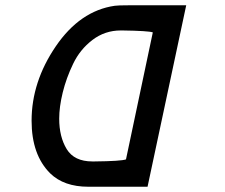

<svg xmlns="http://www.w3.org/2000/svg" viewBox="-20 -710 857 730"><path d="M100.1 -251Q100.1 -398.9 192.1 -533.9Q284.2 -668.9 416 -688Q428.2 -689.9 470.2 -689.9H688L541 0H315.9Q223.1 0 170.9 -50.8Q100.1 -121.1 100.1 -251ZM205.1 -258.8Q205.1 -189.9 233.6 -143.1Q262.2 -96.2 331.1 -96.2H339.8Q439.9 -97.2 459 -104L561 -586.9Q543.9 -592.8 444.8 -594.2H439Q378.9 -594.2 331.5 -558.1Q284.2 -522 258.1 -467.5Q231.9 -413.1 218.5 -358.4Q205.1 -303.7 205.1 -258.8Z"/></svg>

Font: CMU Bright
Style: SemiBoldOblique
Weight: 600
Italic angle: -12°
Version: Version 0.7.0